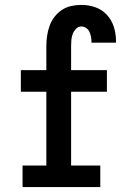

<svg xmlns="http://www.w3.org/2000/svg" viewBox="-20 -763 540 783"><path d="M72 0V-88H169V-389H65V-477H169V-575Q169 -596 172 -616.5Q175 -637 182 -657Q189 -677 202 -694Q215 -711 232.5 -722.5Q250 -734 270.5 -738.5Q291 -743 312 -743Q341 -743 368.5 -733.5Q396 -724 415.5 -703Q435 -682 444 -654Q453 -626 453 -597V-589H353V-592Q353 -603 351 -613.5Q349 -624 344.5 -633.5Q340 -643 331 -649Q322 -655 312 -655Q299 -655 290 -645.5Q281 -636 276.5 -624.5Q272 -613 271 -600Q270 -587 270 -575V-477H416V-389H270V-88H389V0Z"/></svg>

Font: Iosevka Curly Slab Semibold
Style: Regular
Weight: 600
Monospace: yes
Designer: Belleve Invis
Foundry: Belleve Invis
Version: Version 22.1.2; ttfautohint (v1.8.4)